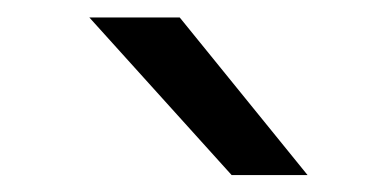

<svg xmlns="http://www.w3.org/2000/svg" viewBox="-20 -888 448 222"><path d="M247.8 -685.6 83.3 -867.8H187.8L335.6 -685.6Z"/></svg>

Font: Paperlogy 4 Regular
Style: Regular
Weight: 400
Designer: redesigned by Lee Juim, glyphs from Gmarket Sans & Montserrat
Foundry: PT&
Version: Version 1.001